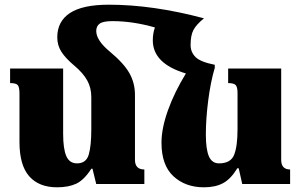

<svg xmlns="http://www.w3.org/2000/svg" viewBox="-20 -784 1283 818"><path d="M1216 -62V0H1012L997 -67H991Q963 -21 930 -3.5Q897 14 849 14Q770 14 719 -33Q668 -80 668 -176Q668 -237 695.5 -314Q723 -391 772 -471Q631 -513 631 -612Q631 -642 640 -667Q546 -694 459 -694Q420 -694 405 -683.5Q390 -673 390 -652Q390 -612 448 -564Q508 -514 531.5 -472Q555 -430 555 -380V-103Q555 -62 595 -62V0H390L374 -65H369Q338 -17 305 -1.5Q272 14 223 14Q146 14 104.5 -33Q63 -80 63 -179V-385Q63 -412 56 -421Q49 -430 23 -430V-492H249V-214Q249 -150 262.5 -119Q276 -88 308 -88Q347 -88 358 -125Q369 -162 369 -234V-370Q369 -410 351.5 -441.5Q334 -473 297 -504Q259 -536 241.5 -563.5Q224 -591 224 -625Q224 -693 278 -728.5Q332 -764 444 -764Q631 -764 849 -706Q816 -679 804 -656Q792 -633 792 -592Q792 -562 813 -541Q834 -520 895 -508V-495Q877 -434 867 -355.5Q857 -277 857 -211Q857 -148 870 -118Q883 -88 913 -88Q963 -88 977.5 -124.5Q992 -161 992 -234V-388Q992 -412 984.5 -421Q977 -430 952 -430V-492H1178V-103Q1178 -62 1216 -62Z"/></svg>

Font: Noto Serif Armenian Black
Style: Regular
Weight: 900
Designer: Monotype Design team
Foundry: Monotype Imaging Inc.
Version: Version 1.000